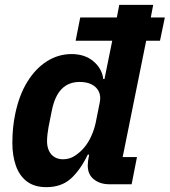

<svg xmlns="http://www.w3.org/2000/svg" viewBox="-20 -760 700 792"><path d="M523 0H430Q393 0 367.5 -20Q342 -40 342 -77Q342 -85 343 -94Q344 -103 345 -107L348 -122H342Q311 -58 272 -23Q233 12 171 12Q122 12 91 -11.5Q60 -35 45.5 -76.5Q31 -118 31 -170Q31 -203 34 -233Q37 -263 43 -291Q59 -368 93 -423Q127 -478 174 -507.5Q221 -537 275 -537Q330 -537 365.5 -507Q401 -477 406 -434H411L443 -592H292L311 -688H462L472 -740H612L602 -688H660L640 -592H583L486 -112H545ZM240 -103Q267 -103 289 -117.5Q311 -132 327 -151Q344 -171 356.5 -198.5Q369 -226 375 -255L391 -335Q397 -362 388 -381.5Q379 -401 358.5 -411.5Q338 -422 309 -422Q263 -422 234.5 -393Q206 -364 194 -305L180 -235Q178 -225 176 -207.5Q174 -190 174 -178Q174 -155 182 -138Q190 -121 205 -112Q220 -103 240 -103Z"/></svg>

Font: IBM Plex Sans Var
Style: Italic
Weight: 400
Italic angle: -11.31°
Designer: Mike Abbink, Paul van der Laan, Pieter van Rosmalen
Foundry: Bold Monday
Version: Version 1.001